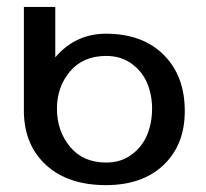

<svg xmlns="http://www.w3.org/2000/svg" viewBox="-20 -520 592 553"><path d="M512.2 -200.2Q512.2 -103 451.2 -44.9Q390.1 13.2 285.2 13.2Q177.2 13.2 114.3 -43.2Q51.3 -99.6 48.8 -194.8V-500H139.2V-355Q197.8 -422.9 285.2 -422.9Q390.1 -422.9 451.2 -362.3Q512.2 -301.8 512.2 -200.2ZM418 -207Q418 -247.1 403.8 -280.8Q389.6 -314.5 358.9 -336.7Q328.1 -358.9 286.1 -358.9Q219.2 -358.9 181.6 -314.2Q144 -269.5 144 -207Q144 -143.1 181.6 -97.4Q219.2 -51.8 286.1 -51.8Q328.1 -51.8 358.9 -74.5Q389.6 -97.2 403.8 -131.6Q418 -166 418 -207Z"/></svg>

Font: Perun
Style: Regular
Weight: 400
Version: Version 1.0000